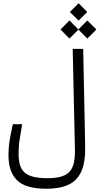

<svg xmlns="http://www.w3.org/2000/svg" viewBox="-20 -994 626 1181"><path d="M265.1 167Q137.2 167 84.7 114.7Q32.2 62.5 32.2 -38.1Q32.2 -89.4 40.3 -136.5Q48.3 -183.6 59.1 -230H116.2Q108.4 -184.1 101.3 -139.2Q94.2 -94.2 94.2 -47.4Q94.2 9.8 111.6 42.2Q128.9 74.7 168.5 88.4Q208 102.1 273.4 102.1Q340.8 102.1 377.7 84Q414.6 65.9 428.5 27.1Q442.4 -11.7 440.9 -74.2L427.2 -693.4H491.7L503.9 -98.1Q506.3 2 480.5 59.8Q454.6 117.7 400.9 142.3Q347.2 167 265.1 167ZM517.1 -756.8 462.4 -812 407.2 -756.8 352.1 -812.5 407.2 -868.2 462.4 -813 517.1 -868.2 572.8 -812.5ZM463.4 -867.2 409.7 -920.4 463.4 -974.1 516.6 -920.4Z"/></svg>

Font: CaskaydiaMono NF Light
Style: Regular
Weight: 300
Designer: Aaron Bell
Foundry: Saja Typeworks
Version: Version 2111.001; ttfautohint (v1.8.4);Nerd Fonts 3.1.1